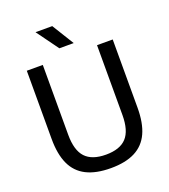

<svg xmlns="http://www.w3.org/2000/svg" viewBox="-167 -1067 1055 1196"><g transform="rotate(-20 360.0 -469.0)"><path d="M361.5 9.5Q263 9.5 199.5 -22.8Q136 -55 105.8 -120.8Q75.5 -186.5 75.5 -288V-740H181.5V-277Q181.5 -174 225.2 -127Q269 -80 361.5 -80Q454 -80 497.5 -127Q541 -174 541 -277V-740H645V-288Q645 -186.5 615 -120.8Q585 -55 522.2 -22.8Q459.5 9.5 361.5 9.5ZM314 -802 208.5 -947H319.5L409 -802Z"/></g></svg>

Font: Encode Sans SC Condensed Thin Medium
Style: Regular
Weight: 500
Version: Version 3.002